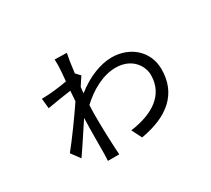

<svg xmlns="http://www.w3.org/2000/svg" viewBox="-131 -877 1262 1146"><g transform="rotate(-30 500.0 -303.5)"><path d="M345 -585C344 -567 342 -535 338 -498C280 -488 221 -480 162 -480L169 -411C216 -419 293 -432 333 -437C331 -413 329 -389 328 -367C285 -302 188 -168 144 -115L189 -54C227 -108 282 -194 323 -255C320 -165 321 -67 320 -9C320 3 319 26 318 38H396C390 -55 387 -147 387 -240C387 -261 388 -283 389 -306C459 -371 546 -421 635 -421C747 -421 797 -340 797 -278C797 -141 686 -71 530 -50L565 19C757 -14 869 -109 869 -276C869 -401 771 -486 644 -486C572 -486 478 -452 394 -384C395 -398 396 -411 398 -425C411 -446 426 -469 436 -483L408 -513C415 -572 423 -621 428 -643L345 -645C345 -634 347 -602 345 -585Z"/></g></svg>

Font: DAIFUKU Sans JP
Style: Regular
Weight: 400
Designer: Original font ‘Source Han Sans JP’ : Ryoko NISHIZUKA  (kana, bopomofo & ideographs); Paul D. Hunt (Latin, Greek & Cyrill
Foundry: Daifuku
Version: Version 1.001